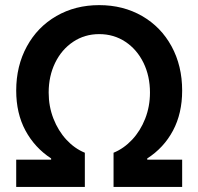

<svg xmlns="http://www.w3.org/2000/svg" viewBox="-20 -737 782 757"><path d="M43.9 -107.4H181.6V-112.3Q116.7 -154.8 80.3 -222.4Q43.9 -290 43.9 -379.9Q43.9 -477.1 85.9 -554Q127.9 -630.9 202.4 -673.8Q276.9 -716.8 371.1 -716.8Q465.8 -716.8 540.3 -673.8Q614.7 -630.9 656.5 -554.2Q698.2 -477.5 698.2 -379.9Q698.2 -290 662.1 -222.2Q626 -154.3 560.5 -112.3V-107.4H698.2V0H427.7V-134.8Q468.3 -151.4 501 -186.3Q533.7 -221.2 552.5 -269.3Q571.3 -317.4 571.3 -372.1Q571.3 -437 545.7 -489.5Q520 -542 474.4 -572.3Q428.7 -602.5 371.1 -602.5Q314 -602.5 268.6 -572.3Q223.1 -542 197.5 -489.5Q171.9 -437 171.9 -372.1Q171.9 -317.4 190.7 -269.3Q209.5 -221.2 241.7 -186.3Q273.9 -151.4 314.5 -134.8V0H43.9Z"/></svg>

Font: Pretendard JP SemiBold
Style: Regular
Weight: 600
Designer: Base glyphs from Inter by Rasmus Andersson; Hangeul glyphs from Noto Sans CJK(Source Han Sans) by Jang Soo-young and Kan
Foundry: Kil Hyung-jin
Version: Version 1.309